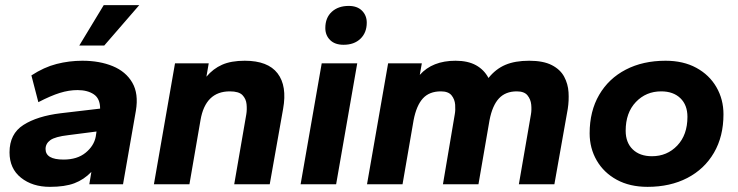

<svg xmlns="http://www.w3.org/2000/svg" viewBox="-20 -716 2866 746"><path d="M174 10Q106 10 61.5 -25.5Q17 -61 17 -124Q17 -196 71 -230.5Q125 -265 216 -276L369 -294Q369 -333 344.5 -349.5Q320 -366 281 -366Q248 -366 212.5 -355Q177 -344 129 -319L102 -423Q151 -455 200 -467.5Q249 -480 300 -480Q367 -480 418 -459Q469 -438 494 -395Q519 -352 508 -286L458 0H327L335 -48Q306 -18 269 -4Q232 10 174 10ZM227 -96Q280 -96 312.5 -122.5Q345 -149 352 -185L355 -205L246 -191Q194 -185 175.5 -171.5Q157 -158 157 -137Q157 -96 227 -96ZM288 -539 383 -696H521L385 -539Z M578 0 660 -470H791L782 -418Q808 -449 843 -464.5Q878 -480 931 -480Q1021 -480 1058.5 -431Q1096 -382 1080 -293L1028 0H890L937 -272Q940 -290 938 -311Q936 -332 922 -346.5Q908 -361 873 -361Q778 -361 759 -249L716 0Z M1315 -542Q1281 -542 1262.5 -560.5Q1244 -579 1244 -607Q1244 -647 1269 -670Q1294 -693 1335 -693Q1368 -693 1386.5 -674.5Q1405 -656 1405 -628Q1405 -589 1380.5 -565.5Q1356 -542 1315 -542ZM1148 0 1230 -470H1368L1286 0Z M1406 0 1488 -470H1619L1611 -425Q1660 -480 1750 -480Q1798 -480 1829.5 -462.5Q1861 -445 1878 -413Q1906 -448 1943.5 -464Q1981 -480 2036 -480Q2091 -480 2124 -463Q2157 -446 2172 -418Q2187 -390 2189 -357.5Q2191 -325 2186 -293L2134 0H1996L2043 -272Q2046 -289 2044 -309.5Q2042 -330 2029.5 -345.5Q2017 -361 1988 -361Q1944 -361 1918.5 -333.5Q1893 -306 1882 -249L1839 0H1701L1747 -272Q1750 -288 1748.5 -309Q1747 -330 1734.5 -345.5Q1722 -361 1693 -361Q1648 -361 1623 -333.5Q1598 -306 1587 -249L1544 0Z M2496 10Q2427 10 2376.5 -17.5Q2326 -45 2298.5 -92.5Q2271 -140 2271 -198Q2271 -284 2308 -347.5Q2345 -411 2411.5 -445.5Q2478 -480 2566 -480Q2635 -480 2685.5 -452.5Q2736 -425 2763.5 -377.5Q2791 -330 2791 -272Q2791 -186 2754 -122.5Q2717 -59 2650.5 -24.5Q2584 10 2496 10ZM2513 -109Q2572 -109 2611.5 -150.5Q2651 -192 2651 -262Q2651 -308 2623.5 -334.5Q2596 -361 2549 -361Q2490 -361 2450.5 -319.5Q2411 -278 2411 -208Q2411 -162 2438.5 -135.5Q2466 -109 2513 -109Z"/></svg>

Font: Gantari
Style: Bold Italic
Weight: 700
Italic angle: -10°
Designer: Anugrah Pasau
Foundry: Lafontype
Version: Version 1.000; ttfautohint (v1.8.4.7-5d5b)